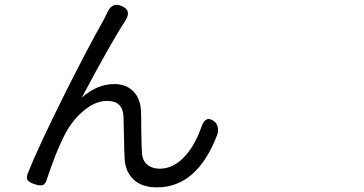

<svg xmlns="http://www.w3.org/2000/svg" viewBox="-20 -769 1540 813"><path d="M644.5 24.4Q575.2 24.4 540 -14.6Q510.7 -46.9 507.8 -95.7Q505.9 -126 504.9 -195.3Q503.9 -252 502.9 -275.4Q500 -341.8 433.6 -341.8Q379.9 -341.8 327.1 -293.9Q280.3 -252.9 250 -190.4Q213.9 -118.2 178.7 -10.7Q172.9 10.7 161.1 14.6Q150.4 18.6 127.4 11.2Q104.5 3.9 97.7 -4.9Q89.8 -14.6 97.7 -35.2Q143.6 -150.4 259.8 -382.8Q353.5 -569.3 419.9 -686.5Q429.7 -706.1 434.6 -716.8Q455.1 -760.7 494.1 -744.1Q540 -725.6 509.8 -679.7Q451.2 -590.8 326.2 -355.5Q390.6 -413.1 464.8 -413.1Q513.7 -413.1 543.9 -382.8Q575.2 -351.6 577.1 -296.9Q578.1 -274.4 578.1 -224.6Q579.1 -149.4 581.1 -122.1Q583 -87.9 604.5 -71.3Q624 -54.7 656.2 -54.7Q716.8 -54.7 765.6 -110.4Q805.7 -155.3 833 -231.4Q840.8 -256.8 855 -263.2Q869.1 -269.5 888.7 -253.9Q899.4 -245.1 902.3 -228.5Q905.3 -212.9 899.4 -197.3Q814.5 24.4 644.5 24.4Z"/></svg>

Font: Bpmf GenSen Rounded R
Style: R
Weight: 400
Foundry: But Ko
Version: Version 1.320